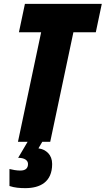

<svg xmlns="http://www.w3.org/2000/svg" viewBox="-20 -734 547 994"><path d="M73 0H123L74 83C107 83 125 96 125 115C125 138 111 149 85 149C66 149 45 145 29 141V229C56 238 83 240 111 240C187 240 250 209 250 115C250 67 219 40 179 34L199 0H240L360 -567H476L507 -714H109L78 -567H193Z"/></svg>

Font: Noto Sans ExtraCondensed Black
Style: Italic
Weight: 900
Width: 2
Italic angle: -12°
Designer: Monotype Design Team
Foundry: Monotype Imaging Inc.
Version: Version 2.013